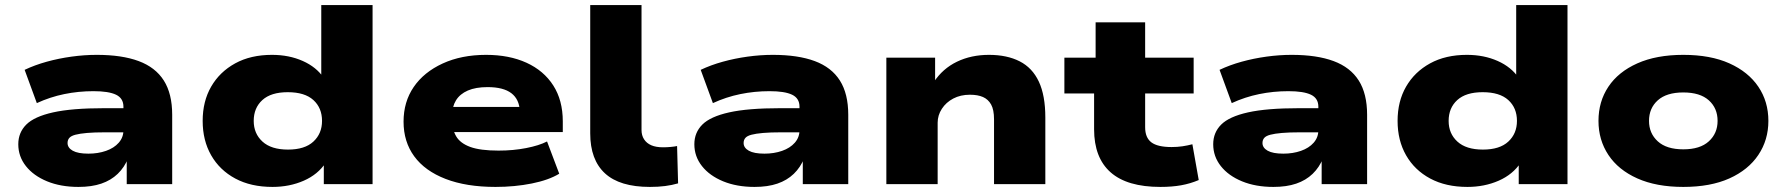

<svg xmlns="http://www.w3.org/2000/svg" viewBox="-20 -725 7028 756"><path d="M289 11Q219 11 165.5 -11Q112 -33 82 -71Q52 -109 52 -157Q52 -203 83.5 -234.5Q115 -266 189 -282.5Q263 -299 390 -299H488V-204H394Q351 -204 322.5 -201.5Q294 -199 277 -194.5Q260 -190 253 -182Q246 -174 246 -162Q246 -143 266.5 -131.5Q287 -120 328 -120Q366 -120 397.5 -131Q429 -142 447.5 -163Q466 -184 466 -212V-305Q466 -338 437 -352Q408 -366 348 -366Q289 -366 233 -354.5Q177 -343 125 -319L77 -450Q117 -469 164 -482Q211 -495 261.5 -502Q312 -509 361 -509Q460 -509 526 -484.5Q592 -460 625 -408Q658 -356 658 -273V0H479V-102L485 -103Q470 -66 443.5 -40.5Q417 -15 379 -2Q341 11 289 11Z M1053 11Q968 11 906.5 -22Q845 -55 811.5 -113.5Q778 -172 778 -249Q778 -326 811.5 -384Q845 -442 906 -475.5Q967 -509 1051 -509Q1118 -509 1172 -485Q1226 -461 1255 -418H1245V-705H1447V0H1255V-85H1263Q1232 -38 1176 -13.5Q1120 11 1053 11ZM1114 -136Q1180 -136 1214 -167.5Q1248 -199 1248 -249Q1248 -300 1214 -331Q1180 -362 1113 -362Q1047 -362 1013 -331Q979 -300 979 -249Q979 -199 1013.5 -167.5Q1048 -136 1114 -136Z M1931 11Q1816 11 1734.5 -20.5Q1653 -52 1611 -109.5Q1569 -167 1569 -246Q1569 -324 1609 -382.5Q1649 -441 1723 -475Q1797 -509 1894 -509Q1985 -509 2053 -478Q2121 -447 2158.5 -388.5Q2196 -330 2196 -247V-205H1733V-304H2048L2027 -286Q2025 -334 1993.5 -358Q1962 -382 1900 -382Q1853 -382 1822 -368.5Q1791 -355 1775.5 -330Q1760 -305 1760 -269V-256Q1760 -216 1776 -188.5Q1792 -161 1831.5 -146.5Q1871 -132 1943 -132Q2001 -132 2052 -142Q2103 -152 2134 -168L2182 -41Q2141 -16 2074 -2.5Q2007 11 1931 11Z M2539 11Q2420 11 2362 -42.5Q2304 -96 2304 -200V-705H2506V-213Q2506 -192 2516 -176.5Q2526 -161 2544.5 -153Q2563 -145 2591 -145Q2606 -145 2621.5 -146.5Q2637 -148 2646 -150L2650 -3Q2626 4 2599 7.5Q2572 11 2539 11Z M2951 11Q2881 11 2827.5 -11Q2774 -33 2744 -71Q2714 -109 2714 -157Q2714 -203 2745.5 -234.5Q2777 -266 2851 -282.5Q2925 -299 3052 -299H3150V-204H3056Q3013 -204 2984.5 -201.5Q2956 -199 2939 -194.5Q2922 -190 2915 -182Q2908 -174 2908 -162Q2908 -143 2928.5 -131.5Q2949 -120 2990 -120Q3028 -120 3059.5 -131Q3091 -142 3109.5 -163Q3128 -184 3128 -212V-305Q3128 -338 3099 -352Q3070 -366 3010 -366Q2951 -366 2895 -354.5Q2839 -343 2787 -319L2739 -450Q2779 -469 2826 -482Q2873 -495 2923.5 -502Q2974 -509 3023 -509Q3122 -509 3188 -484.5Q3254 -460 3287 -408Q3320 -356 3320 -273V0H3141V-102L3147 -103Q3132 -66 3105.5 -40.5Q3079 -15 3041 -2Q3003 11 2951 11Z M3470 0V-498H3662V-402H3657Q3692 -455 3748 -482Q3804 -509 3874 -509Q3945 -509 3995 -483.5Q4045 -458 4070.5 -403.5Q4096 -349 4096 -262V0H3894V-255Q3894 -293 3882.5 -313.5Q3871 -334 3850.5 -343Q3830 -352 3799 -352Q3762 -352 3733.5 -337Q3705 -322 3688.5 -296.5Q3672 -271 3672 -242V0Z M4549 11Q4418 11 4353 -46.5Q4288 -104 4288 -216V-357H4171V-498H4294V-637H4489V-498H4680V-357H4489V-224Q4489 -183 4513.5 -164.5Q4538 -146 4593 -146Q4616 -146 4636 -149Q4656 -152 4675 -157L4700 -16Q4667 -2 4631 4.5Q4595 11 4549 11Z M4994 11Q4924 11 4870.5 -11Q4817 -33 4787 -71Q4757 -109 4757 -157Q4757 -203 4788.5 -234.5Q4820 -266 4894 -282.5Q4968 -299 5095 -299H5193V-204H5099Q5056 -204 5027.5 -201.5Q4999 -199 4982 -194.5Q4965 -190 4958 -182Q4951 -174 4951 -162Q4951 -143 4971.5 -131.5Q4992 -120 5033 -120Q5071 -120 5102.5 -131Q5134 -142 5152.5 -163Q5171 -184 5171 -212V-305Q5171 -338 5142 -352Q5113 -366 5053 -366Q4994 -366 4938 -354.5Q4882 -343 4830 -319L4782 -450Q4822 -469 4869 -482Q4916 -495 4966.5 -502Q5017 -509 5066 -509Q5165 -509 5231 -484.5Q5297 -460 5330 -408Q5363 -356 5363 -273V0H5184V-102L5190 -103Q5175 -66 5148.5 -40.5Q5122 -15 5084 -2Q5046 11 4994 11Z M5758 11Q5673 11 5611.5 -22Q5550 -55 5516.5 -113.5Q5483 -172 5483 -249Q5483 -326 5516.5 -384Q5550 -442 5611 -475.5Q5672 -509 5756 -509Q5823 -509 5877 -485Q5931 -461 5960 -418H5950V-705H6152V0H5960V-85H5968Q5937 -38 5881 -13.5Q5825 11 5758 11ZM5819 -136Q5885 -136 5919 -167.5Q5953 -199 5953 -249Q5953 -300 5919 -331Q5885 -362 5818 -362Q5752 -362 5718 -331Q5684 -300 5684 -249Q5684 -199 5718.5 -167.5Q5753 -136 5819 -136Z M6608 11Q6502 11 6427 -22.5Q6352 -56 6313 -115Q6274 -174 6274 -249Q6274 -325 6313 -383.5Q6352 -442 6427 -475.5Q6502 -509 6608 -509Q6715 -509 6789.5 -475.5Q6864 -442 6903.5 -383.5Q6943 -325 6943 -249Q6943 -174 6903.5 -115Q6864 -56 6789.5 -22.5Q6715 11 6608 11ZM6608 -137Q6674 -137 6708.5 -168.5Q6743 -200 6743 -249Q6743 -299 6708.5 -330Q6674 -361 6608 -361Q6542 -361 6507.5 -330Q6473 -299 6473 -249Q6473 -200 6507.5 -168.5Q6542 -137 6608 -137Z"/></svg>

Font: Nunito Sans 10pt Expanded Black
Style: Regular
Weight: 900
Width: 7
Designer: Vernon Adams
Foundry: Vernon Adams
Version: Version 3.101;gftools[0.9.27]